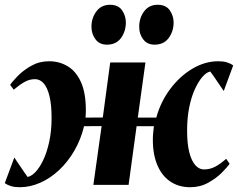

<svg xmlns="http://www.w3.org/2000/svg" viewBox="-27 -774 996 804"><path d="M55.5 10Q34.5 10 19.5 5.5Q4.5 1 -7 -7L33 -114.5Q39 -105 46.2 -94.5Q53.5 -84 60.8 -73.2Q68 -62.5 75 -52.2Q82 -42 88.5 -33Q104.5 -36 121.8 -54Q139 -72 154.2 -104Q169.5 -136 179.2 -180.8Q189 -225.5 189 -280.5Q189 -336.5 180 -372.5Q171 -408.5 155.5 -425.5Q140 -442.5 119.5 -442.5Q97 -442.5 76.5 -431.2Q56 -420 30.5 -398.5L15.5 -418.5Q25 -433 48 -456.5Q71 -480 104.5 -498.8Q138 -517.5 178.5 -517.5Q222 -517.5 257 -496.2Q292 -475 312.2 -429.8Q332.5 -384.5 332.5 -312Q332.5 -305.5 332.2 -297.2Q332 -289 331 -281.5L403.5 -282L434.5 -512.5H582L550 -281.5H627.5Q645.5 -347.5 685.5 -401Q725.5 -454.5 778.2 -486Q831 -517.5 887 -517.5Q908 -517.5 923 -513Q938 -508.5 949.5 -500L910 -393Q903.5 -402.5 896.2 -413Q889 -423.5 881.8 -434.2Q874.5 -445 867.5 -455.2Q860.5 -465.5 853.5 -474.5Q839 -472 822.2 -453.8Q805.5 -435.5 790.2 -403.2Q775 -371 765.8 -326.5Q756.5 -282 756.5 -226.5Q756.5 -171.5 765.8 -135.8Q775 -100 791 -82.2Q807 -64.5 827 -64.5Q852 -64.5 873.2 -75.5Q894.5 -86.5 920 -109L934.5 -88.5Q925 -74 901.8 -50.8Q878.5 -27.5 844.8 -8.8Q811 10 769 10Q720 10 683.8 -15.5Q647.5 -41 629 -89.8Q610.5 -138.5 613.5 -206.5Q614 -214.5 615.2 -225.5Q616.5 -236.5 617.5 -245.5H545L511.5 0H364L398.5 -246L325 -245.5Q311.5 -189.5 284.2 -142.8Q257 -96 220.5 -61.8Q184 -27.5 141.5 -8.8Q99 10 55.5 10ZM420.5 -587Q389.5 -587 372.8 -609.5Q356 -632 356 -662Q356 -699 376.8 -726.5Q397.5 -754 433.5 -754Q468.5 -754 484.2 -730.8Q500 -707.5 500 -680Q500 -643 479.8 -615Q459.5 -587 420.5 -587ZM620 -587Q589.5 -587 572.5 -609.5Q555.5 -632 556 -662Q556 -699 576.5 -726.5Q597 -754 633 -754Q668 -754 684 -730.8Q700 -707.5 700 -680Q700 -643 679.5 -615Q659 -587 620 -587Z"/></svg>

Font: Merriweather 120pt ExtraBold
Style: Italic
Weight: 800
Italic angle: -7.8°
Version: Version 2.101